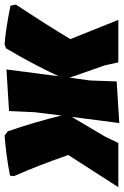

<svg xmlns="http://www.w3.org/2000/svg" viewBox="102 -640 528 817"><g transform="rotate(90 365.5 -232.0)"><path d="M146 12Q80 7 -18 -13L-23 -36Q71 -179 124 -268L42 -472H223L235 -416L288 -265L300 -352L304 -465L481 -476L455 -274L539 -416L566 -472H754L617 -259Q663 -127 707 -28L705 -11Q616 6 534 12L516 -2Q474 -126 449 -230L435 -116L430 -7L253 4L282 -218Q227 -101 163 6Z"/></g></svg>

Font: Alegreya Sans SC Black
Style: Italic
Weight: 900
Italic angle: -7°
Designer: Juan Pablo del Peral
Foundry: Huerta Tipografica
Version: Version 2.007